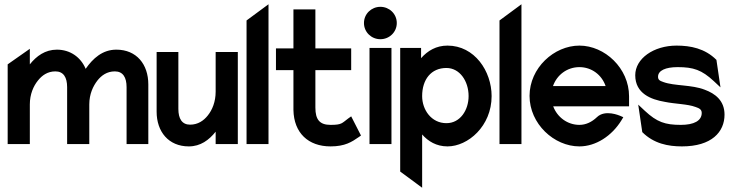

<svg xmlns="http://www.w3.org/2000/svg" viewBox="-20 -676 3436 901"><path d="M16 0H120V-186C120 -234 137 -272 158 -298C177 -322 203 -341 240 -341C278 -341 295 -313 295 -267V0H399V-186C399 -235 417 -272 437 -298C456 -322 482 -341 519 -341C557 -341 574 -313 574 -267V0H676V-280C676 -374 621 -443 526 -443C461 -443 416 -402 382 -353C359 -408 309 -443 247 -443C192 -443 151 -413 120 -374V-447L16 -374Z M715 -152C715 -58 771 11 866 11C921 11 961 -19 992 -58V0H1096V-432H992V-246C992 -198 976 -160 955 -134C936 -110 909 -91 872 -91C834 -91 817 -119 817 -165V-432H715Z M1137 0H1240V-656L1137 -580Z M1275 -347H1357V-160C1359 -52 1427 11 1531 11C1599 11 1631 -10 1664 -33L1674 -40L1628 -130L1614 -120C1584 -98 1585 -90 1531 -90C1480 -90 1460 -115 1460 -171V-347H1628V-449H1460V-632H1357V-449H1275Z M1688 -568C1688 -525 1723 -492 1765 -492C1807 -492 1842 -525 1842 -568C1842 -611 1807 -644 1765 -644C1723 -644 1688 -611 1688 -568ZM1714 0H1817V-451H1714Z M1858 129 1961 205V-45C1989 -13 2028 11 2080 11C2176 11 2287 -84 2287 -225C2287 -342 2207 -462 2080 -462C2027 -462 1987 -438 1956 -403V-451H1858ZM1961 -225C1961 -303 2003 -357 2075 -357C2137 -357 2179 -296 2179 -225C2179 -160 2140 -98 2075 -98C2004 -98 1961 -161 1961 -225Z M2324 0H2427V-656L2324 -580Z M2465 -226C2465 -95 2580 11 2699 11C2776 11 2851 -38 2896 -111L2905 -126L2889 -133C2888 -133 2820 -164 2781 -126C2758 -104 2730 -90 2699 -90C2643 -90 2595 -126 2576 -177H2932V-224C2932 -356 2818 -462 2699 -462C2580 -462 2465 -357 2465 -226ZM2575 -272C2593 -324 2641 -361 2699 -361C2756 -361 2804 -325 2822 -272Z M2961 -323C2961 -237 3035 -209 3100 -198C3148 -188 3207 -188 3244 -174C3262 -168 3273 -162 3273 -146C3273 -109 3236 -90 3175 -90C3101 -90 3063 -103 3006 -156L2975 -185L2994 -56C3048 -2 3115 11 3180 11C3320 11 3380 -57 3380 -138C3380 -204 3336 -237 3287 -255C3226 -279 3145 -272 3093 -291C3075 -297 3068 -302 3068 -316C3068 -345 3103 -361 3160 -361C3234 -361 3273 -348 3330 -295L3361 -266L3342 -395C3288 -449 3220 -462 3155 -462C3047 -462 2961 -401 2961 -323Z"/></svg>

Font: Charger Sport
Style: BlkNrw
Weight: 900
Designer: Jasper
Foundry: Cannot Into Space Fonts
Version: Version 1.1